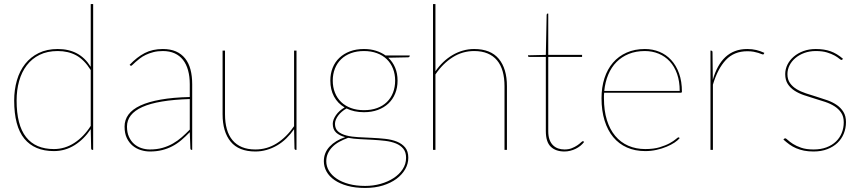

<svg xmlns="http://www.w3.org/2000/svg" viewBox="-20 -740 4259 948"><path d="M437 0Q430 0 430 -8L428 -102.5Q395 -52.5 348.2 -23.2Q301.5 6 246 6Q150.5 6 100.2 -55.2Q50 -116.5 50 -244Q50 -297 63.5 -343.5Q77 -390 104 -424.2Q131 -458.5 171.2 -478.2Q211.5 -498 265 -498Q319 -498 359.5 -476.5Q400 -455 428 -410V-720H440V0ZM246 -4Q300.5 -4 347.2 -34.5Q394 -65 428 -118.5V-394Q395.5 -445.5 356 -466.8Q316.5 -488 265 -488Q213.5 -488 175.5 -469.2Q137.5 -450.5 112.2 -417.5Q87 -384.5 74.5 -340Q62 -295.5 62 -244Q62 -122 108.8 -63Q155.5 -4 246 -4Z M927 0Q920 0 920 -8L917 -87.5Q896 -65.5 875 -47.8Q854 -30 830.5 -17.8Q807 -5.5 780 1.2Q753 8 720 8Q698 8 675.8 1.2Q653.5 -5.5 635.5 -20.2Q617.5 -35 606.2 -58.2Q595 -81.5 595 -115Q595 -148 614.2 -174.2Q633.5 -200.5 673.2 -219Q713 -237.5 773.5 -248.2Q834 -259 917 -261V-324Q917 -362.5 908.5 -393Q900 -423.5 883.5 -444.5Q867 -465.5 842 -476.8Q817 -488 784 -488Q758 -488 737 -482.5Q716 -477 699.5 -469Q683 -461 670.8 -451.5Q658.5 -442 649.5 -434Q640.5 -426 635 -420.5Q629.5 -415 627 -415Q625 -415 622 -418L620 -420Q656 -458 694.5 -478Q733 -498 784 -498Q821.5 -498 848.8 -486Q876 -474 894 -451.5Q912 -429 920.5 -396.8Q929 -364.5 929 -324V0ZM720 -2Q754.5 -2 782.5 -10Q810.5 -18 834 -31.5Q857.5 -45 877.8 -62.8Q898 -80.5 917 -100V-251Q759.5 -246 683.2 -211.8Q607 -177.5 607 -115Q607 -85.5 616.8 -64.2Q626.5 -43 642.2 -29.2Q658 -15.5 678.2 -8.8Q698.5 -2 720 -2Z M1091 -490V-176Q1091 -135 1100 -102.8Q1109 -70.5 1127.8 -48Q1146.5 -25.5 1174.5 -13.8Q1202.5 -2 1241 -2Q1298.5 -2 1346.8 -32.5Q1395 -63 1432 -117V-490H1444V0H1441Q1434 0 1434 -8L1432 -102Q1414.5 -77 1393.5 -56.5Q1372.5 -36 1348 -21.8Q1323.5 -7.5 1296.5 0.2Q1269.5 8 1241 8Q1159 8 1119 -40.5Q1079 -89 1079 -176V-490Z M1777 -498Q1809.5 -498 1836.2 -489.5Q1863 -481 1884 -466H2003V-464Q2003 -461 2000.5 -459Q1998 -457 1995 -457L1897 -455Q1919.5 -434 1931.2 -405.5Q1943 -377 1943 -342Q1943 -307 1931.2 -278.2Q1919.5 -249.5 1897.8 -229Q1876 -208.5 1845.5 -197.2Q1815 -186 1777 -186Q1728 -186 1691 -204.5Q1678.5 -197.5 1668 -188.5Q1657.5 -179.5 1650 -169.5Q1642.5 -159.5 1638.2 -149Q1634 -138.5 1634 -129Q1634 -104 1649.5 -90.8Q1665 -77.5 1690.5 -71Q1716 -64.5 1748.5 -62.8Q1781 -61 1815 -59.5Q1849 -58 1881.5 -54.5Q1914 -51 1939.5 -40.8Q1965 -30.5 1980.5 -11.8Q1996 7 1996 39Q1996 68.5 1980.8 95.2Q1965.5 122 1937.8 142.8Q1910 163.5 1870.8 175.8Q1831.5 188 1783 188Q1733.5 188 1695.5 177.5Q1657.5 167 1631.5 149Q1605.5 131 1592.2 107Q1579 83 1579 56Q1579 14 1607.5 -16.2Q1636 -46.5 1684.5 -63Q1656.5 -70 1639.8 -85.2Q1623 -100.5 1623 -129Q1623 -139 1627.2 -150Q1631.5 -161 1639 -171.8Q1646.5 -182.5 1657.2 -192.2Q1668 -202 1681.5 -209.5Q1647.5 -229.5 1629.2 -263.5Q1611 -297.5 1611 -342Q1611 -376.5 1622.5 -405.2Q1634 -434 1655.8 -454.5Q1677.5 -475 1708 -486.5Q1738.5 -498 1777 -498ZM1985 39Q1985 11 1971.2 -5.8Q1957.5 -22.5 1934.5 -31.8Q1911.5 -41 1882 -44.5Q1852.5 -48 1820.5 -49.8Q1788.5 -51.5 1757 -53Q1725.5 -54.5 1699 -59.5Q1675.5 -51 1655.5 -40Q1635.5 -29 1621.2 -14.5Q1607 0 1599 17.5Q1591 35 1591 56Q1591 81.5 1604.5 103.8Q1618 126 1642.8 142.5Q1667.5 159 1703 168.5Q1738.5 178 1783 178Q1822.5 178 1859 167.8Q1895.5 157.5 1923.5 139.2Q1951.5 121 1968.2 95.5Q1985 70 1985 39ZM1777 -196Q1813.5 -196 1842 -206.5Q1870.5 -217 1890.2 -236.2Q1910 -255.5 1920.5 -282.5Q1931 -309.5 1931 -342Q1931 -374.5 1920.2 -401.5Q1909.5 -428.5 1889.5 -447.8Q1869.5 -467 1841 -477.5Q1812.5 -488 1777 -488Q1741.5 -488 1713 -477.5Q1684.5 -467 1664.5 -447.8Q1644.5 -428.5 1633.8 -401.5Q1623 -374.5 1623 -342Q1623 -309.5 1633.8 -282.5Q1644.5 -255.5 1664.5 -236.2Q1684.5 -217 1713 -206.5Q1741.5 -196 1777 -196Z M2118 0V-720H2130V-388Q2147 -413 2168.2 -433.2Q2189.5 -453.5 2214 -468Q2238.5 -482.5 2265.5 -490.2Q2292.5 -498 2321 -498Q2402.5 -498 2442.8 -449.5Q2483 -401 2483 -314V0H2471V-314Q2471 -355 2462 -387.2Q2453 -419.5 2434.2 -442Q2415.5 -464.5 2387.2 -476.2Q2359 -488 2321 -488Q2263.5 -488 2215 -457.2Q2166.5 -426.5 2130 -372.5V0Z M2767 8Q2724 8 2699.5 -15.5Q2675 -39 2675 -93V-459H2594Q2587 -459 2587 -464V-467L2675 -469L2679 -666Q2679 -668.5 2680.2 -670.8Q2681.5 -673 2684 -673H2687V-469H2854V-459H2687V-93Q2687 -68 2693.2 -50.8Q2699.5 -33.5 2710.5 -22.8Q2721.5 -12 2736 -7Q2750.5 -2 2767 -2Q2788 -2 2803.8 -8.5Q2819.5 -15 2830.5 -22.5Q2841.5 -30 2848.2 -36.5Q2855 -43 2858 -43Q2860 -43 2862 -41L2864 -39Q2856.5 -29 2845.8 -20.2Q2835 -11.5 2822.2 -5.2Q2809.5 1 2795.2 4.5Q2781 8 2767 8Z M3164 -498Q3202.5 -498 3236 -484.2Q3269.5 -470.5 3294.2 -443.5Q3319 -416.5 3333 -377.2Q3347 -338 3347 -287Q3347 -284.5 3345.2 -283.2Q3343.5 -282 3341 -282H2963Q2962 -275 2962 -268.5Q2962 -262 2962 -255Q2962 -194 2976.5 -147.2Q2991 -100.5 3017.8 -68.8Q3044.5 -37 3082.2 -20.5Q3120 -4 3166 -4Q3207.5 -4 3237.2 -13Q3267 -22 3286.8 -33Q3306.5 -44 3316.8 -53Q3327 -62 3330 -62Q3332 -62 3334 -60L3336 -58Q3327.5 -47.5 3310.8 -36.2Q3294 -25 3271.2 -15.5Q3248.5 -6 3221.5 0Q3194.5 6 3166 6Q3115.5 6 3075.5 -11.8Q3035.5 -29.5 3007.8 -63Q2980 -96.5 2965 -145Q2950 -193.5 2950 -255Q2950 -309 2964.5 -353.8Q2979 -398.5 3006.5 -430.5Q3034 -462.5 3073.8 -480.2Q3113.5 -498 3164 -498ZM3164 -488Q3120 -488 3084.8 -473.8Q3049.5 -459.5 3024 -433.8Q2998.5 -408 2983.2 -371.5Q2968 -335 2963.5 -291H3336Q3336 -338.5 3323 -375.2Q3310 -412 3286.8 -437Q3263.5 -462 3232 -475Q3200.5 -488 3164 -488Z M3488 0V-490H3491Q3498 -490 3498 -482L3499.5 -346Q3510 -382.5 3525.5 -410.8Q3541 -439 3562 -458.5Q3583 -478 3609.8 -488Q3636.5 -498 3670 -498Q3694 -498 3714.5 -493Q3735 -488 3754 -479L3752 -475Q3751 -473.5 3750.2 -472.2Q3749.5 -471 3747 -471Q3744.5 -471 3738.8 -473.5Q3733 -476 3723.8 -479Q3714.5 -482 3701.2 -484.5Q3688 -487 3670 -487Q3604.5 -487 3564 -444Q3523.5 -401 3500 -322V0Z M4140 -447Q4138 -444 4135 -444Q4131 -444 4123.2 -450.8Q4115.5 -457.5 4100.8 -465.8Q4086 -474 4063.5 -481Q4041 -488 4008 -488Q3977 -488 3951.2 -478.5Q3925.5 -469 3907 -453.2Q3888.5 -437.5 3878.2 -417Q3868 -396.5 3868 -374Q3868 -347.5 3880.5 -329.8Q3893 -312 3913.2 -299.8Q3933.5 -287.5 3959.5 -279Q3985.5 -270.5 4012.5 -262.2Q4039.5 -254 4065.5 -244.8Q4091.5 -235.5 4111.8 -221.5Q4132 -207.5 4144.5 -187.2Q4157 -167 4157 -137Q4157 -107 4146.2 -80.5Q4135.5 -54 4115 -34.5Q4094.5 -15 4064.8 -3.5Q4035 8 3997 8Q3970.5 8 3949.8 3.8Q3929 -0.5 3911.2 -8Q3893.5 -15.5 3878.2 -26.5Q3863 -37.5 3848 -51L3851 -54Q3852.5 -55.5 3853.5 -56.2Q3854.5 -57 3857 -57Q3861 -57 3870 -48.5Q3879 -40 3895.2 -29.5Q3911.5 -19 3936.2 -10.5Q3961 -2 3997 -2Q4033 -2 4060.8 -12.5Q4088.5 -23 4107.5 -41.2Q4126.5 -59.5 4136.2 -83.8Q4146 -108 4146 -136Q4146 -164.5 4133.5 -183.2Q4121 -202 4100.8 -215Q4080.5 -228 4054.5 -236.8Q4028.5 -245.5 4001.5 -253.5Q3974.5 -261.5 3948.5 -270.5Q3922.5 -279.5 3902.2 -292.8Q3882 -306 3869.5 -325.5Q3857 -345 3857 -374Q3857 -398.5 3868 -420.8Q3879 -443 3899 -460.2Q3919 -477.5 3946.8 -487.8Q3974.5 -498 4008 -498Q4049.5 -498 4081 -486.8Q4112.5 -475.5 4142 -450Z"/></svg>

Font: Lato Hairline
Style: Regular
Weight: 250
Designer: Lukasz Dziedzic
Foundry: Lukasz Dziedzic
Version: Version 1.104; Western+Polish opensource